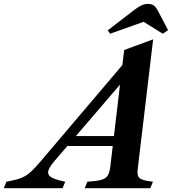

<svg xmlns="http://www.w3.org/2000/svg" viewBox="-146 -988 924 1008"><path d="M519.5 -585 141.5 -144.5Q123 -123 114.8 -108Q106.5 -93 106.5 -82.5Q106.5 -66 127.2 -55Q148 -44 196.5 -34L182.5 0H-126L-112.5 -34Q-77.5 -40.5 -54.2 -47Q-31 -53.5 -12.5 -64.5Q6 -75.5 25.2 -94.8Q44.5 -114 71.5 -146L508 -660ZM488 -221.5H169.5L192.5 -273.5H511.5ZM488 -576 506 -725.5 658 -781.5 576.5 -96.5Q572.5 -64 588.2 -51.8Q604 -39.5 657 -34L643 0H299L312.5 -34Q360 -37 384.5 -43.5Q409 -50 419.2 -66Q429.5 -82 433 -113ZM432 -811 419.5 -828.5 554.5 -932.5Q580.5 -952.5 597 -960Q613.5 -967.5 630.5 -967.5Q649.5 -967.5 660.8 -959.5Q672 -951.5 682.5 -932.5L736.5 -829.5L708.5 -811L608 -873.5Z"/></svg>

Font: Libre Caslon Text
Style: Italic
Weight: 400
Italic angle: -22.583°
Designer: Pablo Impallari, Rodrigo Fuenzalida, Katja Schimmel
Foundry: Pablo Impallari, Rodrigo Fuenzalida
Version: Version 2.000